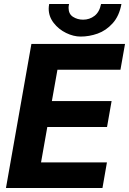

<svg xmlns="http://www.w3.org/2000/svg" viewBox="-20 -946 649 966"><path d="M138 -725H609L586 -595H269L241 -437.5H541.5L518.5 -307H218L186.5 -129H518L495.5 0H10ZM225 -902.5Q225 -912.5 227.5 -926H327.5Q325 -914.5 325 -906.5Q325 -875.5 347.5 -861.2Q370 -847 398 -847Q430.5 -847 455.5 -866.2Q480.5 -885.5 488.5 -926H591Q580 -865.5 546.8 -828.8Q513.5 -792 471.2 -777Q429 -762 385.5 -762Q350 -762 312.5 -780.2Q275 -798.5 250 -830.8Q225 -863 225 -902.5Z"/></svg>

Font: JuliaMono ExtraBoldItalic
Style: Regular
Weight: 800
Italic angle: -9°
Monospace: yes
Designer: cormullion
Foundry: corm
Version: Version 0.049; ttfautohint (v1.8.4)